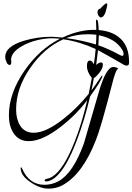

<svg xmlns="http://www.w3.org/2000/svg" viewBox="-20 -813 789 1144"><path d="M256 268Q246 268 246 261Q246 256 254 254Q277 249 291 240Q360 197 425 30Q468 -78 500 -217Q468 -174 429 -134.5Q390 -95 345 -60Q233 28 151 28Q91 28 60 -21Q33 -62 33 -126Q33 -257 126 -392Q215 -520 337 -582Q309 -585 292 -585Q272 -585 250.5 -582.5Q229 -580 207 -575Q151 -562 107 -536Q46 -500 46 -456Q46 -451 47 -448V-440Q47 -426 38 -426Q25 -426 18 -445Q11 -459 11 -474Q11 -536 122 -570Q203 -594 285 -594Q298 -594 315 -592.5Q332 -591 352 -589Q405 -614 455.5 -625.5Q506 -637 554 -635Q554 -644 553 -661.5Q552 -679 552 -688Q552 -696 557 -696Q566 -696 568 -634Q654 -627 701.5 -579.5Q749 -532 749 -444V-439Q749 -422 735 -422Q727 -422 716 -428Q691 -443 653 -464.5Q615 -486 564 -514L553 -426Q570 -441 582 -441Q593 -441 593 -428Q593 -408 575.5 -384Q558 -360 539 -347Q536 -329 532.5 -311Q529 -293 525 -274Q549 -306 579 -352Q587 -364 588 -364Q590 -362 590 -361Q590 -340 517 -239Q484 -98 439 20Q375 192 306 247Q278 268 256 268ZM552 -548Q553 -563 553.5 -577.5Q554 -592 554 -606Q530 -609 503 -609Q434 -609 374 -586Q427 -579 471 -569Q515 -559 552 -548ZM708 -480Q716 -480 716 -491Q716 -504 709 -515Q670 -582 569 -603L566 -543Q593 -534 625.5 -519.5Q658 -505 695 -485Q705 -480 708 -480ZM181 -22Q255 -22 361 -107Q439 -168 508 -253Q513 -277 518 -301Q523 -325 527 -349Q498 -384 498 -420Q498 -452 515 -452Q529 -452 539 -430Q543 -453 545.5 -476Q548 -499 550 -521Q502 -543 454 -557.5Q406 -572 357 -579Q241 -526 160 -408Q76 -287 76 -161Q76 -104 99 -66Q126 -22 181 -22ZM269 311Q219 311 164 274Q103 234 103 188Q103 184 106 184Q108 184 111 190Q153 288 245 288Q289 288 328 267Q416 219 480 41Q481 40 568 -262Q612 -414 655 -414Q673 -414 686 -403H684Q669 -399 647 -308Q616 -187 592 -103.5Q568 -20 550 25Q471 227 350 292Q313 311 269 311ZM580 -709Q574 -709 566 -721Q561 -730 561 -740Q561 -758 578 -762Q606 -793 615 -793Q619 -793 619 -785Q619 -775 609 -741Q598 -709 580 -709Z"/></svg>

Font: Love Light
Style: Regular
Weight: 400
Designer: Robert E. Leuschke
Foundry: Robert E. Leuschke
Version: Version 1.010; ttfautohint (v1.8.3)